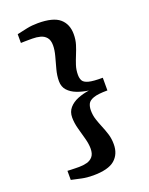

<svg xmlns="http://www.w3.org/2000/svg" viewBox="-172 -896 873 1123"><g transform="rotate(-20 264.5 -334.0)"><path d="M208 139.5Q171.5 139.5 139.8 133Q108 126.5 75.5 119V62.5Q84.5 63 97.8 63.5Q111 64 124.8 64.2Q138.5 64.5 147.5 64.5Q173.5 64.5 196.2 58.5Q219 52.5 233.2 35.5Q247.5 18.5 247.5 -14Q247.5 -43 237.8 -78.2Q228 -113.5 218 -150.5Q208 -187.5 208 -221Q208 -256 228.5 -279.8Q249 -303.5 282.2 -317Q315.5 -330.5 354 -336Q315.5 -341.5 282.2 -354.2Q249 -367 228.5 -389.5Q208 -412 208 -447Q208 -481.5 218 -518.8Q228 -556 237.8 -591.8Q247.5 -627.5 247.5 -656.5Q247.5 -688.5 233.2 -705.5Q219 -722.5 196.2 -728.5Q173.5 -734.5 147.5 -734.5Q139 -734.5 125.2 -734.5Q111.5 -734.5 98 -734.2Q84.5 -734 75.5 -733.5V-788Q108 -795.5 139.8 -802Q171.5 -808.5 208 -808.5Q302.5 -808.5 343 -773.8Q383.5 -739 383.5 -676.5Q383.5 -642 374.5 -613Q365.5 -584 354.2 -557Q343 -530 334 -502.5Q325 -475 325 -444Q325 -422.5 333 -407.8Q341 -393 368.8 -385.5Q396.5 -378 456 -378.5V-299.5Q396.5 -299.5 368.8 -289.5Q341 -279.5 333 -262.2Q325 -245 325 -222.5Q325 -192 334 -164.8Q343 -137.5 354.2 -110.8Q365.5 -84 374.5 -55Q383.5 -26 383.5 8.5Q383.5 70 343 104.8Q302.5 139.5 208 139.5Z"/></g></svg>

Font: Merriweather 20pt
Style: Bold
Weight: 700
Version: Version 2.100